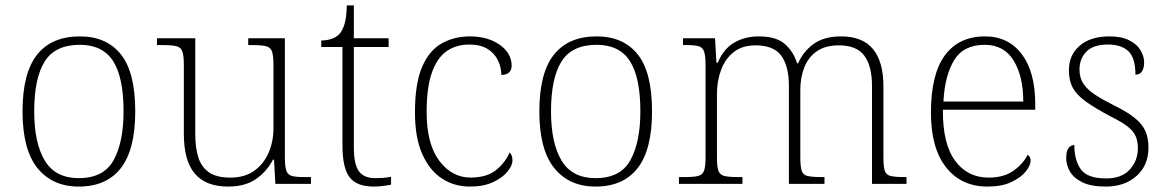

<svg xmlns="http://www.w3.org/2000/svg" viewBox="-20 -677 4300 707"><path d="M270 10Q173 10 118 -58Q63 -126 63 -267Q63 -408 116.5 -475.5Q170 -543 274 -543Q372 -543 425 -477Q478 -411 478 -267Q478 -126 425 -58Q372 10 270 10ZM270 -21Q362 -21 398.5 -87.5Q435 -154 435 -267Q435 -392 396.5 -452Q358 -512 274 -512Q183 -512 144.5 -450.5Q106 -389 106 -267Q106 -150 145 -85.5Q184 -21 270 -21Z M820 10Q738 10 697.5 -37.5Q657 -85 657 -184V-439Q657 -472 651.5 -487.5Q646 -503 629 -507Q612 -511 579 -511H558V-536H699V-183Q699 -136 709.5 -100Q720 -64 748 -43.5Q776 -23 828 -23Q881 -23 916 -48Q951 -73 969 -114.5Q987 -156 987 -205V-438Q987 -472 981.5 -487.5Q976 -503 959 -507Q942 -511 909 -511H894V-536H1029V-97Q1029 -64 1034.5 -48.5Q1040 -33 1055 -29Q1070 -25 1099 -25H1125V0H994L989 -89H985Q963 -46 923 -18Q883 10 820 10Z M1356 10Q1294 10 1267.5 -24Q1241 -58 1241 -142V-504H1163V-528Q1184 -528 1201 -534Q1218 -540 1229 -551Q1240 -562 1248 -586.5Q1256 -611 1257 -657H1283V-536H1411V-504H1283V-134Q1283 -72 1301.5 -46.5Q1320 -21 1361 -21Q1377 -21 1390.5 -22Q1404 -23 1420 -26V3Q1405 6 1388.5 8Q1372 10 1356 10Z M1710 10Q1653 10 1607.5 -19.5Q1562 -49 1535 -109.5Q1508 -170 1508 -263Q1508 -370 1534.5 -431Q1561 -492 1607 -517.5Q1653 -543 1711 -543Q1756 -543 1790.5 -528.5Q1825 -514 1844.5 -489.5Q1864 -465 1864 -435Q1864 -424 1859.5 -416.5Q1855 -409 1846.5 -405Q1838 -401 1826 -401Q1826 -429 1813.5 -455Q1801 -481 1775 -497Q1749 -513 1708 -513Q1661 -513 1626 -489.5Q1591 -466 1571 -411.5Q1551 -357 1551 -264Q1551 -147 1597.5 -85Q1644 -23 1714 -23Q1774 -24 1807 -51Q1840 -78 1857 -116Q1862 -110 1864.5 -103Q1867 -96 1867 -86Q1867 -68 1849 -45.5Q1831 -23 1796 -6.5Q1761 10 1710 10Z M2173 10Q2076 10 2021 -58Q1966 -126 1966 -267Q1966 -408 2019.5 -475.5Q2073 -543 2177 -543Q2275 -543 2328 -477Q2381 -411 2381 -267Q2381 -126 2328 -58Q2275 10 2173 10ZM2173 -21Q2265 -21 2301.5 -87.5Q2338 -154 2338 -267Q2338 -392 2299.5 -452Q2261 -512 2177 -512Q2086 -512 2047.5 -450.5Q2009 -389 2009 -267Q2009 -150 2048 -85.5Q2087 -21 2173 -21Z M2480 0V-25H2501Q2534 -25 2550.5 -29Q2567 -33 2572.5 -48.5Q2578 -64 2578 -98V-439Q2578 -472 2572.5 -487.5Q2567 -503 2552 -507Q2537 -511 2509 -511H2495V-536H2613L2618 -446H2623Q2644 -497 2683.5 -520Q2723 -543 2774 -543Q2838 -543 2870 -515Q2902 -487 2915 -444H2919Q2938 -488 2976.5 -515.5Q3015 -543 3077 -543Q3156 -543 3194.5 -496.5Q3233 -450 3233 -359V-98Q3233 -64 3238 -48.5Q3243 -33 3259.5 -29Q3276 -25 3310 -25H3318V0H3191V-361Q3191 -433 3163 -471.5Q3135 -510 3069 -510Q3019 -510 2987.5 -488Q2956 -466 2941.5 -428.5Q2927 -391 2927 -346V-98Q2927 -64 2932 -48.5Q2937 -33 2953.5 -29Q2970 -25 3004 -25H3016V0H2885V-361Q2885 -432 2857.5 -471Q2830 -510 2762 -510Q2713 -510 2681.5 -485Q2650 -460 2635 -419Q2620 -378 2620 -331V-97Q2620 -63 2625.5 -48Q2631 -33 2647.5 -29Q2664 -25 2698 -25H2714V0Z M3616 10Q3520 10 3464 -60.5Q3408 -131 3408 -262Q3408 -404 3459.5 -473.5Q3511 -543 3607 -543Q3693 -543 3742.5 -477.5Q3792 -412 3792 -294V-273H3452Q3451 -147 3497 -85Q3543 -23 3620 -23Q3676 -23 3711.5 -48Q3747 -73 3764 -107Q3769 -104 3772 -99Q3775 -94 3775 -86Q3775 -68 3757 -45.5Q3739 -23 3704 -6.5Q3669 10 3616 10ZM3748 -303Q3748 -396 3712.5 -454Q3677 -512 3606 -512Q3528 -512 3493.5 -455.5Q3459 -399 3454 -303Z M4052 10Q3997 10 3965 -6Q3933 -22 3919.5 -46Q3906 -70 3906 -95Q3906 -112 3910 -122.5Q3914 -133 3921 -138Q3928 -143 3936 -143Q3936 -87 3960 -53.5Q3984 -20 4053 -20Q4111 -20 4140.5 -53Q4170 -86 4170 -131Q4170 -155 4162.5 -174Q4155 -193 4133 -210.5Q4111 -228 4068 -249Q4012 -279 3978.5 -303Q3945 -327 3930.5 -353.5Q3916 -380 3916 -418Q3916 -475 3956 -509Q3996 -543 4065 -543Q4110 -543 4138.5 -528.5Q4167 -514 4180 -491.5Q4193 -469 4193 -447Q4193 -426 4185 -414Q4177 -402 4161 -402Q4161 -464 4135 -488.5Q4109 -513 4060 -513Q4006 -513 3980.5 -487Q3955 -461 3955 -421Q3955 -390 3969.5 -368.5Q3984 -347 4012 -328.5Q4040 -310 4082 -289Q4133 -264 4160.5 -241Q4188 -218 4198.5 -192.5Q4209 -167 4209 -134Q4209 -68 4165 -29Q4121 10 4052 10Z"/></svg>

Font: Noto Serif Hentaigana ExtraLight
Style: Regular
Weight: 200
Designer: Kazuhiro Yamada
Foundry: nipponia
Version: Version 1.000